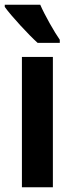

<svg xmlns="http://www.w3.org/2000/svg" viewBox="-35 -786 299 806"><path d="M134 -766H-15V-757C11 -720 88 -637 123 -606H216V-619C194 -650 152 -724 134 -766ZM187 0V-547H57V0Z"/></svg>

Font: Noto Sans Armenian ExtraCondensed
Style: Regular
Weight: 400
Width: 2
Designer: Monotype Design Team
Foundry: Monotype Imaging Inc.
Version: Version 2.008